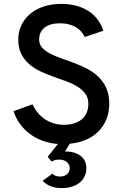

<svg xmlns="http://www.w3.org/2000/svg" viewBox="-20 -732 644 991"><path d="M299.8 238.8Q263.7 238.8 239.5 228.3Q215.3 217.8 200.2 201.2L251 164.1Q256.8 171.4 266.4 175.3Q275.9 179.2 290 179.2Q312.5 179.2 326.2 167Q339.8 154.8 339.8 134.8Q339.8 116.2 324.5 104Q309.1 91.8 286.1 91.8Q262.2 91.8 246.1 102.1L226.1 77.1L278.8 11.2Q236.8 7.8 200.4 -5.4Q164.1 -18.6 134.5 -40.5Q105 -62.5 83.5 -92Q62 -121.6 49.8 -158.2L147.9 -193.8Q158.7 -170.4 174.6 -150.9Q190.4 -131.3 210.9 -117.4Q231.4 -103.5 256.1 -95.7Q280.8 -87.9 309.1 -87.9Q337.4 -87.9 360.8 -94.7Q384.3 -101.6 400.9 -115.2Q417.5 -128.9 426.8 -149.2Q436 -169.4 436 -195.8Q436 -227.1 420.4 -248.3Q404.8 -269.5 379.4 -285.2Q354 -300.8 321.5 -312.5Q289.1 -324.2 255.1 -336.4Q221.2 -348.6 188.7 -363.8Q156.2 -378.9 130.9 -400.9Q105.5 -422.9 89.8 -453.6Q74.2 -484.4 74.2 -528.8Q74.2 -565.9 89.1 -599.1Q104 -632.3 132.3 -657.5Q160.6 -682.6 202.1 -697.3Q243.7 -711.9 296.9 -711.9Q341.3 -711.9 377.4 -701.4Q413.6 -690.9 440.7 -672.4Q467.8 -653.8 485.8 -628.4Q503.9 -603 513.2 -573.2L417 -541Q410.6 -556.2 399.4 -569.1Q388.2 -582 372.1 -591.6Q356 -601.1 335.2 -606.4Q314.5 -611.8 289.1 -611.8Q238.8 -611.8 210.4 -589.8Q182.1 -567.9 182.1 -527.8Q182.1 -502.9 197.8 -485.6Q213.4 -468.3 238.8 -455.1Q264.2 -441.9 296.6 -430.9Q329.1 -419.9 363 -407Q397 -394 429.4 -377.2Q461.9 -360.4 487.3 -336.2Q512.7 -312 528.3 -278.1Q543.9 -244.1 543.9 -196.8Q543.9 -151.4 528.6 -114.7Q513.2 -78.1 486.1 -51.8Q459 -25.4 421.6 -9.8Q384.3 5.9 339.8 9.8L315.9 49.8Q345.2 49.8 366 56.9Q386.7 64 400.1 75.7Q413.6 87.4 419.7 103Q425.8 118.7 425.8 136.2Q425.8 158.7 417 177.5Q408.2 196.3 391.8 210Q375.5 223.6 352.1 231.2Q328.6 238.8 299.8 238.8Z"/></svg>

Font: Overpass
Style: Regular
Weight: 400
Designer: Delve Withrington
Foundry: Delve Fonts
Version: Version 1.001